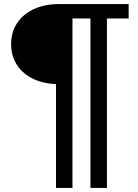

<svg xmlns="http://www.w3.org/2000/svg" viewBox="-20 -720 684 950"><path d="M257 210V-324L274 -303.5Q201 -303.5 147.2 -328.5Q93.5 -353.5 64.2 -398.2Q35 -443 35 -501.5Q35 -560.5 64.2 -605Q93.5 -649.5 147.2 -674.8Q201 -700 274 -700H616.5V-628.5H509V210H427.5V-628.5H338.5V210Z"/></svg>

Font: Geologica Cursive
Style: Regular
Weight: 400
Designer: Sindre Bremnes, Frode Helland
Foundry: Monokrom Skriftforlag AS
Version: Version 1.010;gftools[0.9.28]